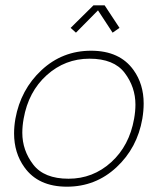

<svg xmlns="http://www.w3.org/2000/svg" viewBox="-20 -693 608 723"><path d="M238 -20Q330 -20 398.5 -82Q467 -144 485 -246Q490 -274 490 -299Q490 -365 449.5 -418.5Q409 -472 317 -472Q225 -472 156 -410Q87 -348 69 -246Q64 -218 64 -193Q64 -127 105 -73.5Q146 -20 238 -20ZM232 10Q124 10 72 -63Q33 -117 33 -191Q33 -217 38 -246Q58 -356 136.5 -429Q215 -502 323 -502Q431 -502 483 -429Q521 -376 521 -303Q521 -276 516 -246Q497 -136 418.5 -63Q340 10 232 10ZM404 -570 349 -654 266 -570 246 -588 332 -673H374L430 -588Z"/></svg>

Font: YamahaIndonesia935. App Thin
Style: Italic
Weight: 100
Italic angle: -10°
Designer: Dalton Maag Ltd
Foundry: Dalton Maag Ltd
Version: Version 1.002; January 01, 2024; Regular/Italic